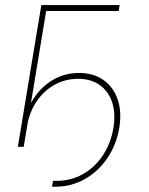

<svg xmlns="http://www.w3.org/2000/svg" viewBox="-20 -562 570 735"><path d="M179.2 152.8 183.1 130.4H195.8Q251 130.4 296.6 105Q342.3 79.6 373 33.9Q403.8 -11.7 414.1 -71.8Q423.3 -128.4 409.2 -170.7Q395 -212.9 361.6 -236.6Q328.1 -260.3 279.3 -260.3Q230 -260.3 188.7 -237.3Q147.5 -214.4 119.9 -173.3Q92.3 -132.3 83 -77.6H67.9Q78.1 -137.2 107.9 -183.6Q137.7 -230 182.6 -256.3Q227.5 -282.7 282.7 -282.7Q337.9 -282.7 376 -255.9Q414.1 -229 430.4 -181.4Q446.8 -133.8 436.5 -71.8Q425.3 -6.8 390.4 44.2Q355.5 95.2 304 124Q252.4 152.8 191.9 152.8ZM438 -542.5 434.1 -520H156.7L70.8 0H48.3L138.2 -542.5Z"/></svg>

Font: Inter 16pt Thin
Style: Italic
Weight: 250
Italic angle: -9.3988°
Version: Version 4.001;git-66647c0bb